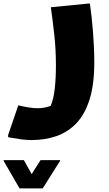

<svg xmlns="http://www.w3.org/2000/svg" viewBox="-85 -514 605 1061"><path d="M16 68Q45 75 72 79.5Q99 84 124 84Q146 84 164 80Q182 76 195 71Q211 34 217.5 -23.5Q224 -81 224 -152Q224 -241 215 -322Q206 -403 196 -474L400 -494H412Q422 -424 429 -336.5Q436 -249 436 -168Q436 -48 410.5 34Q385 116 338.5 165.5Q292 215 228.5 237.5Q165 260 88 260Q62 260 32 256Q2 252 -19 248Q-40 244 -40 244V232ZM47 371 90 448 139 371H247V375L151 527H23L-65 375V371Z"/></svg>

Font: Kufam Black
Style: Italic
Weight: 900
Italic angle: -11°
Designer: Artur Schmal
Foundry: Original Type
Version: Version 1.301; ttfautohint (v1.8.3)